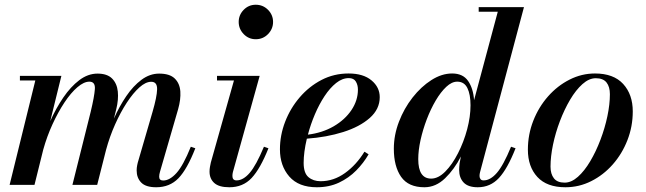

<svg xmlns="http://www.w3.org/2000/svg" viewBox="-20 -780 2724 810"><path d="M390 0H285.5L362.5 -308Q378 -372.5 380.2 -404Q382.5 -435.5 357 -435.5Q334 -435.5 306.5 -412Q279 -388.5 252 -347.8Q225 -307 201.5 -255.8Q178 -204.5 162.5 -149L125.5 0H20.5L129 -440.5H64V-460H239L192 -269Q216 -323 247 -368.5Q278 -414 314.5 -441.8Q351 -469.5 391.5 -469.5Q432 -469.5 452.8 -448.8Q473.5 -428 477 -394Q480.5 -360 470.5 -319.5L460.5 -279.5Q483.5 -331.5 512.8 -374.5Q542 -417.5 577 -443.5Q612 -469.5 651.5 -469.5Q696 -469.5 717.2 -448.8Q738.5 -428 740.8 -394Q743 -360 731.5 -319.5L655 -55.5Q651.5 -43.5 651.5 -34.5Q651.5 -18.5 668.5 -18.5Q696 -18.5 724.5 -50Q753 -81.5 785 -161L804 -154.5Q769.5 -66 732.8 -28Q696 10 639 10Q595 10 575.8 -9.8Q556.5 -29.5 556.5 -61Q556.5 -72 558.8 -83.2Q561 -94.5 564 -103.5L623.5 -308Q642 -371.5 642.8 -403.2Q643.5 -435 618 -435Q594.5 -435 568 -411.2Q541.5 -387.5 515 -347Q488.5 -306.5 465.5 -255Q442.5 -203.5 427.5 -148Z M987 -687.5Q987 -717 1008 -738.5Q1029 -760 1059 -760Q1089.5 -760 1110.8 -738.5Q1132 -717 1132 -687.5Q1132 -658 1110.8 -636.2Q1089.5 -614.5 1059 -614.5Q1029 -614.5 1008 -636.2Q987 -658 987 -687.5ZM1112.5 -154.5Q1078 -68 1041.5 -29Q1005 10 947.5 10Q904 10 884 -8Q864 -26 864 -56Q864 -66.5 865.8 -76.2Q867.5 -86 869.5 -94.5L967 -440.5H895.5V-460H1075.5L962.5 -54Q960.5 -46 960.5 -37.5Q960.5 -19 978 -19Q1006 -19 1033.2 -50.5Q1060.5 -82 1093.5 -161Z M1261 -93Q1261 -50 1281.2 -32.8Q1301.5 -15.5 1332.5 -15.5Q1387.5 -15.5 1435.5 -50Q1483.5 -84.5 1517.5 -140L1535 -129Q1514 -92.5 1482.8 -60.8Q1451.5 -29 1410 -9.5Q1368.5 10 1316.5 10Q1240 10 1200.5 -35.2Q1161 -80.5 1161 -150Q1161 -209.5 1183 -266.5Q1205 -323.5 1244.5 -369.5Q1284 -415.5 1336.5 -442.8Q1389 -470 1450.5 -470Q1512.5 -470 1547.2 -441Q1582 -412 1582 -370Q1582 -319.5 1539.8 -282.2Q1497.5 -245 1427.8 -223Q1358 -201 1274.5 -195Q1261 -137.5 1261 -93ZM1451.5 -450.5Q1424 -450.5 1398 -429.8Q1372 -409 1349.2 -374.5Q1326.5 -340 1308.5 -297.8Q1290.5 -255.5 1279 -212Q1340 -219.5 1387.8 -247.2Q1435.5 -275 1462.8 -315.8Q1490 -356.5 1490 -402Q1490 -421.5 1481.2 -436Q1472.5 -450.5 1451.5 -450.5Z M2155 -154.5Q2121 -68 2084.8 -29Q2048.5 10 1995.5 10Q1955 10 1936 -10Q1917 -30 1917 -63.5Q1917 -68 1917.5 -75.8Q1918 -83.5 1919 -91.5L1924.5 -120Q1897 -66 1857.8 -28Q1818.5 10 1770.5 10Q1703 10 1672.2 -34Q1641.5 -78 1641.5 -152.5Q1641.5 -210 1663 -266.2Q1684.5 -322.5 1720.5 -368.5Q1756.5 -414.5 1800 -442.2Q1843.5 -470 1887.5 -470Q1933 -470 1954.8 -438.5Q1976.5 -407 1980 -357.5L2080 -730.5H1999.5V-750H2190.5L2005 -53Q2003 -45.5 2003 -37.5Q2003 -30.5 2006.8 -24.8Q2010.5 -19 2020.5 -19Q2048.5 -19 2076 -50.5Q2103.5 -82 2136 -161ZM1965 -336Q1965 -381.5 1951.8 -408.5Q1938.5 -435.5 1909 -435.5Q1886 -435.5 1862.8 -413.8Q1839.5 -392 1818.2 -356Q1797 -320 1780.5 -276.8Q1764 -233.5 1754.2 -189.5Q1744.5 -145.5 1744.5 -108.5Q1744.5 -26.5 1799 -26.5Q1829 -26.5 1858.5 -56.2Q1888 -86 1912.2 -133.5Q1936.5 -181 1950.8 -234.5Q1965 -288 1965 -336Z M2365.5 10Q2287 10 2247 -33.5Q2207 -77 2207 -148.5Q2207 -212.5 2229.8 -270.5Q2252.5 -328.5 2292.2 -373.5Q2332 -418.5 2383 -444.2Q2434 -470 2490 -470Q2568.5 -470 2609 -425.8Q2649.5 -381.5 2649.5 -310Q2649.5 -246.5 2627 -188.8Q2604.5 -131 2565 -86.2Q2525.5 -41.5 2474.2 -15.8Q2423 10 2365.5 10ZM2362 -9.5Q2390.5 -9.5 2418.2 -34.2Q2446 -59 2470.2 -100Q2494.5 -141 2513.2 -190.5Q2532 -240 2542.5 -290Q2553 -340 2553 -382.5Q2553 -414 2538.8 -432Q2524.5 -450 2493.5 -450Q2465 -450 2437.2 -425.2Q2409.5 -400.5 2385.2 -359.5Q2361 -318.5 2342.2 -269.2Q2323.5 -220 2313 -169.8Q2302.5 -119.5 2302.5 -77Q2302.5 -46 2316.8 -27.8Q2331 -9.5 2362 -9.5Z"/></svg>

Font: Bodoni* 11pt Medium
Style: Italic
Weight: 500
Italic angle: -13°
Version: Version 2.3